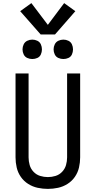

<svg xmlns="http://www.w3.org/2000/svg" viewBox="-20 -1208 616 1236"><path d="M188 -828Q205 -828 220.5 -835Q236 -842 243 -857.5Q250 -873 250 -890Q250 -907 243 -922.5Q236 -938 220.5 -945.5Q205 -953 188 -953Q171 -953 155.5 -945.5Q140 -938 132.5 -922.5Q125 -907 125 -890Q125 -873 132.5 -857.5Q140 -842 155.5 -835Q171 -828 188 -828ZM388 -828Q405 -828 420.5 -835Q436 -842 443 -857.5Q450 -873 450 -890Q450 -907 443 -922.5Q436 -938 420.5 -945.5Q405 -953 388 -953Q371 -953 355.5 -945.5Q340 -938 332.5 -922.5Q325 -907 325 -890Q325 -873 332.5 -857.5Q340 -842 355.5 -835Q371 -828 388 -828ZM288 8Q321 8 353.5 1Q386 -6 414.5 -24Q443 -42 462 -69.5Q481 -97 488.5 -129.5Q496 -162 496 -195V-735H412V-195Q412 -170 405 -145.5Q398 -121 380 -102Q362 -83 337.5 -75.5Q313 -68 288 -68Q263 -68 238.5 -75.5Q214 -83 196 -102Q178 -121 171 -145.5Q164 -170 164 -195V-735H80V-195Q80 -162 87.5 -129.5Q95 -97 114 -69.5Q133 -42 161.5 -24Q190 -6 222.5 1Q255 8 288 8ZM242 -986H334L465 -1136L393 -1188L288 -1048L182 -1188L110 -1136Z"/></svg>

Font: Iosevka SS01 Extended
Style: Regular
Weight: 400
Width: 7
Monospace: yes
Designer: Belleve Invis
Foundry: Belleve Invis
Version: Version 3.4.7; ttfautohint (v1.8.3)